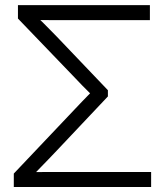

<svg xmlns="http://www.w3.org/2000/svg" viewBox="-20 -748 624 768"><path d="M35.2 0V-53.7L283.2 -315.4Q295.4 -328.1 307.6 -341.1Q319.8 -354 331.8 -366Q343.8 -377.9 354.5 -389.2V-360.4Q343.8 -371.6 331.8 -383.3Q319.8 -395 307.6 -407.5Q295.4 -419.9 283.2 -433.1L51.8 -673.8V-727.5H579.6V-667.5H243.2Q213.9 -667.5 186 -667.5Q158.2 -667.5 130.9 -668V-678.2Q143.1 -666.5 155.3 -654.1Q167.5 -641.6 180.4 -628.7Q193.4 -615.7 207 -601.6L411.6 -387.2V-362.3L206.5 -145Q190.4 -127.9 174.6 -111.6Q158.7 -95.2 143.6 -79.6Q128.4 -64 114.3 -49.3V-59.6Q146 -60.1 177.7 -60.1Q209.5 -60.1 243.2 -60.1H584.5V0Z"/></svg>

Font: Inter 28pt Light
Style: Regular
Weight: 300
Designer: Rasmus Andersson
Foundry: rsms
Version: Version 4.001;git-66647c0bb